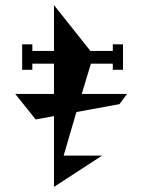

<svg xmlns="http://www.w3.org/2000/svg" viewBox="-20 -687 559 754"><path d="M449 -278 280 -247 230 -76H381L192 47V-231L120 -218L40 -318H192V-437H107V-413H67V-513H107V-487H192V-667L335 -487H423V-513H463V-413H423V-437H337L301 -318H479Z"/></svg>

Font: Chokokutai
Style: Regular
Weight: 400
Designer: 108号,108go
Foundry: Font Zone 108
Version: Version 1.000; ttfautohint (v1.8.3)